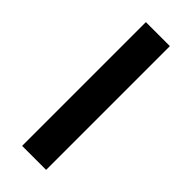

<svg xmlns="http://www.w3.org/2000/svg" viewBox="-220 -692 724 724"><g transform="rotate(45 142.0 -330.0)"><path d="M78 0V-660H206V0Z"/></g></svg>

Font: Bricolage Grotesque 96pt ExtraBold SemiBold
Style: Regular
Weight: 600
Version: Version 1.001;gftools[0.9.33.dev8+g029e19f]